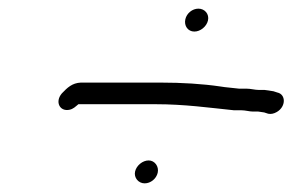

<svg xmlns="http://www.w3.org/2000/svg" viewBox="-20 -515 676 444"><path d="M292.4 -118.5C289.1 -104.3 300 -91 314.5 -91C328.4 -91 341.5 -101.6 344.7 -115.5C348 -130 337.9 -144 323.7 -144C309.9 -144 295.6 -132.4 292.4 -118.5ZM408.6 -470.5C405.2 -455.6 414.3 -442 429.5 -442C443.4 -442 457.7 -453.6 460.9 -467.5C464.4 -482.4 453.6 -495 438.8 -495C424.9 -495 411.8 -484.4 408.6 -470.5ZM521 -260H538C547.8 -260 556.5 -257 565.3 -257H577.3C580.5 -256.3 585 -255.7 590.9 -255L600.2 -252C606.5 -250.7 613.2 -252 620.1 -256C641.9 -268.6 641.1 -296.9 621.5 -301L612.2 -304C603.8 -305.3 597.1 -306.3 591.9 -307H578.9C569.2 -307 560 -310 549.6 -310H532.6C521.7 -311.6 500.8 -312.9 489.7 -315C448.4 -321.1 400.5 -324 351.8 -324H166.8C147 -323.1 135.7 -312.4 123 -299C106.7 -279.9 117.8 -257 139.8 -261C149.7 -262.8 154.3 -268.4 161.3 -274H340.3C406.7 -274 463.5 -265.9 521 -260Z"/></svg>

Font: HoneyBee
Style: BookIt
Weight: 300
Foundry: Cannot Into Space Fonts
Version: Version 0.89